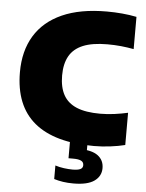

<svg xmlns="http://www.w3.org/2000/svg" viewBox="-63 -800 822 1080"><g transform="rotate(5 348.0 -260.0)"><path d="M489.5 10Q378 10 293.8 -13.5Q209.5 -37 152.5 -84.2Q95.5 -131.5 67 -202.5Q38.5 -273.5 38.5 -368Q38.5 -488 90.5 -573.5Q142.5 -659 244.2 -704.5Q346 -750 496 -750Q540.5 -750 582.8 -746.2Q625 -742.5 664.5 -734.5V-552.5Q630 -559 593 -562.8Q556 -566.5 515.5 -566.5Q431 -566.5 378.2 -544.8Q325.5 -523 301 -479.5Q276.5 -436 276.5 -370Q276.5 -303.5 300.5 -260Q324.5 -216.5 375.5 -195.2Q426.5 -174 508 -174Q549 -174 589 -179.5Q629 -185 664.5 -193V-11Q627 -1.5 581 4.2Q535 10 489.5 10ZM392.5 230Q360.5 230 333.8 226Q307 222 283 214.5V138Q306 145.5 332.5 149Q359 152.5 381.5 152.5Q410 152.5 424.5 145.8Q439 139 439 123Q439 105.5 424.2 98.2Q409.5 91 381.5 91H353V-10H452V61L405 33.5Q479.5 33.5 514 59.2Q548.5 85 548.5 130Q548.5 175.5 510.2 202.8Q472 230 392.5 230Z"/></g></svg>

Font: Encode Sans SC SemiExpanded Black
Style: Regular
Weight: 900
Width: 6
Designer: Multiple Designers
Foundry: Impallari Type
Version: Version 3.002